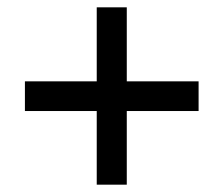

<svg xmlns="http://www.w3.org/2000/svg" viewBox="-20 -615 612 524"><path d="M326 -393H522V-312H326V-111H244V-312H48V-393H244V-595H326Z"/></svg>

Font: Noto Sans Tai Tham Medium
Style: Regular
Weight: 500
Designer: Monotype Design Team 2013. Revised by David WIlliams 2020
Foundry: Monotype Imaging Inc.
Version: Version 2.002; ttfautohint (v1.8.4.7-5d5b)